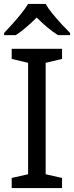

<svg xmlns="http://www.w3.org/2000/svg" viewBox="-20 -964 379 984"><path d="M298 0H40V-52L124 -71V-642L40 -662V-714H298V-662L214 -642V-71L298 -52ZM214 -944Q226 -922 248.5 -894.5Q271 -867 295.5 -840.5Q320 -814 339 -795V-784H277Q251 -800 223 -823.5Q195 -847 168 -874Q141 -847 114 -824Q87 -801 61 -784H1V-795Q20 -815 43.5 -841Q67 -867 89 -894.5Q111 -922 124 -944Z"/></svg>

Font: Noto Sans Manichaean
Style: Regular
Weight: 400
Designer: Monotype Design Team
Foundry: Monotype Imaging Inc.
Version: Version 2.005; ttfautohint (v1.8.4.7-5d5b)